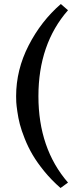

<svg xmlns="http://www.w3.org/2000/svg" viewBox="-20 -729 358 954"><path d="M60.1 -251Q60.1 -381.8 122.1 -502.9Q184.1 -624 282.2 -709L317.9 -678.2Q170.9 -510.3 170.9 -251Q170.9 8.8 317.9 178.2L280.8 205.1Q236.3 166.5 200.4 122.6Q164.6 78.6 142.1 40.3Q119.6 2 103 -39.8Q86.4 -81.5 78.6 -111.8Q70.8 -142.1 66.2 -174.6Q61.5 -207 60.8 -221.7Q60.1 -236.3 60.1 -251Z"/></svg>

Font: Linear Smooth
Style: Bold
Weight: 700
Designer: Philipp H. Poll, Flanker
Foundry: Philipp H. Poll, reworked by Flanker
Version: Version 1.061 | FøM Fix